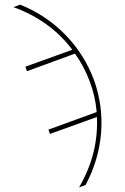

<svg xmlns="http://www.w3.org/2000/svg" viewBox="-20 -565 540 831"><path d="M386.7 -218.8Q426.8 -107.4 417.5 9.8Q408.2 127 350.6 235.4L322.3 246.1Q407.2 99.6 399.4 -58.6L196.3 14.6L189.5 -3.9L398.4 -80.1Q392.6 -149.4 368.2 -212.9Q343.8 -278.3 304.7 -333L96.7 -256.8L89.8 -276.4L293 -349.6Q197.3 -476.6 38.1 -534.2L67.4 -544.9Q180.7 -499 263.2 -414.1Q345.7 -329.1 386.7 -218.8Z"/></svg>

Font: Mgen+ 1m thin
Style: Regular
Weight: 100
Designer: [Source Han Sans]
Ryoko NISHIZUKA  (kana & ideographs); Paul D. Hunt (Latin, Greek & Cyrillic); Wenlong ZHANG  (bopomofo
Version: Version 1.059.20150602